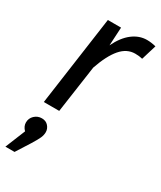

<svg xmlns="http://www.w3.org/2000/svg" viewBox="-211 -612 825 982"><g transform="rotate(30 202.0 -121.5)"><path d="M406 -532 379 -443Q360 -448 336 -448Q287 -448 250.5 -405.5Q214 -363 185 -279L145 0H54L128 -527H206L200 -419Q229 -479 268.5 -509Q308 -539 353 -539Q378 -539 406 -532ZM140 129Q140 146 132.5 163Q125 180 104 214L52 296H-2L46 178Q27 159 27 136Q27 111 45 94Q63 77 88 77Q112 77 126 93Q140 109 140 129Z"/></g></svg>

Font: FiraGO
Style: Italic
Weight: 400
Italic angle: -8°
Designer: bBox Type GmbH
Foundry: bBox Type GmbH
Version: Version 1.001